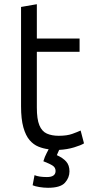

<svg xmlns="http://www.w3.org/2000/svg" viewBox="-20 -701 433 912"><path d="M208 191Q188 191 167 187.5Q146 184 135 179L144 131Q165 140 203 140Q244 140 244 111Q244 95 230.5 86Q217 77 186 65Q193 42 200.5 28.5Q208 15 211 8Q186 5 162.5 -4.5Q139 -14 120.5 -35.5Q102 -57 91 -96Q80 -135 80 -196V-668L155 -681V-518H358V-455H155V-190Q155 -135 167 -106Q179 -77 202.5 -66.5Q226 -56 259 -56Q298 -56 323 -65Q348 -74 363 -81L379 -20Q365 -11 332 -1Q299 9 261 11Q258 18 255 24.5Q252 31 250 36Q279 49 294.5 66.5Q310 84 310 113Q310 143 288.5 167Q267 191 208 191Z"/></svg>

Font: Ubuntu Sans
Style: Regular
Weight: 400
Designer: Dalton Maag Ltd
Foundry: Dalton Maag Ltd
Version: Version 1.006; ttfautohint (v1.8.4.7-5d5b)